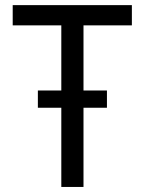

<svg xmlns="http://www.w3.org/2000/svg" viewBox="-20 -740 572 760"><path d="M222.7 -313.5H129.9V-381.8H222.7V-639.6H30.3V-719.7H502V-639.6H310.5V-381.8H403.3V-313.5H310.5V0H222.7Z"/></svg>

Font: Reddit Sans Chocolate
Style: Regular
Weight: 400
Designer: Stephen Hutchings
Foundry: Reddit
Version: Version 1.013